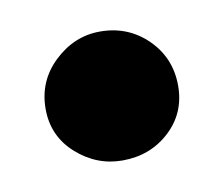

<svg xmlns="http://www.w3.org/2000/svg" viewBox="-37 -214 306 264"><g transform="rotate(-10 116.0 -82.0)"><path d="M116 8Q80 8 52 -17Q24 -42 24 -80Q24 -119 52 -145.5Q80 -172 116 -172Q155 -172 182 -145.5Q209 -119 209 -80Q209 -42 182 -17Q155 8 116 8Z"/></g></svg>

Font: Manuale ExtraBold
Style: Regular
Weight: 800
Version: Version 1.002